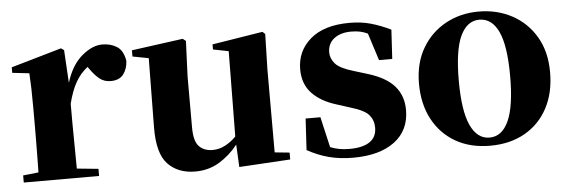

<svg xmlns="http://www.w3.org/2000/svg" viewBox="-42 -687 2452 827"><g transform="rotate(-5 1183.5 -273.0)"><path d="M263.2 -320.8V-237.8L265.1 -40L357.9 -30.8V0H32.2V-30.8L99.1 -38.1Q99.6 -66.9 100.1 -102.8Q100.6 -138.7 100.8 -174.3Q101.1 -210 101.1 -237.8V-320.8Q101.1 -370.6 100.1 -400.9Q99.1 -431.2 97.2 -466.8L23.9 -475.1V-499L242.2 -562L254.9 -553.2L263.2 -411.1Q286.1 -485.8 331.5 -524.4Q377 -563 420.9 -563Q457 -563 483.9 -545.9Q510.7 -528.8 518.1 -483.9Q516.6 -449.7 499 -426.3Q481.4 -402.8 443.8 -402.8Q415.5 -402.8 395.5 -418.9Q375.5 -435.1 356 -462.9L349.1 -472.2Q317.4 -447.3 297.4 -411.9Q277.3 -376.5 263.2 -320.8Z M962.9 14.2 958 -83Q922.9 -38.6 876.7 -10.7Q830.6 17.1 772.9 17.1Q698.2 17.1 654.3 -29.1Q610.4 -75.2 611.8 -189L615.2 -486.8L545.9 -500V-526.9L768.1 -557.1L781.2 -546.9L774.9 -393.1V-173.8Q774.9 -113.8 796.6 -91.3Q818.4 -68.8 855 -68.8Q883.3 -68.8 909.2 -82.3Q935.1 -95.7 957 -118.2L960.9 -486.8L894 -500V-522L1112.8 -557.1L1124 -546.9L1120.1 -393.1V-35.2L1184.1 -28.8V1Z M1455.6 17.1Q1397.5 17.1 1349.9 4.4Q1302.2 -8.3 1257.8 -33.2L1265.6 -168.9H1329.6L1359.9 -37.1Q1379.4 -29.3 1399.2 -25.6Q1418.9 -22 1442.9 -22Q1500 -22 1530.3 -42.5Q1560.5 -63 1560.5 -104Q1560.5 -135.7 1541.3 -158.7Q1522 -181.6 1461.9 -199.2L1403.8 -217.8Q1336.4 -238.3 1298.6 -278.3Q1260.7 -318.4 1260.7 -381.8Q1260.7 -460.9 1320.1 -512Q1379.4 -563 1489.7 -563Q1540 -563 1581.3 -551.3Q1622.6 -539.6 1667 -518.1L1659.7 -392.1H1602.5L1564.9 -509.8Q1548.8 -517.6 1532.2 -521.2Q1515.6 -524.9 1493.7 -524.9Q1447.3 -524.9 1419.4 -503.2Q1391.6 -481.4 1391.6 -443.8Q1391.6 -417 1411.4 -394.5Q1431.2 -372.1 1489.7 -355L1548.8 -336.9Q1627.4 -313 1663.6 -271.2Q1699.7 -229.5 1699.7 -168Q1699.7 -80.1 1634.8 -31.5Q1569.8 17.1 1455.6 17.1Z M2047.9 17.1Q1961.9 17.1 1898.4 -19.5Q1835 -56.2 1800 -122.1Q1765.1 -188 1765.1 -275.9Q1765.1 -364.3 1803 -428.7Q1840.8 -493.2 1905 -528.1Q1969.2 -563 2047.9 -563Q2127 -563 2191.4 -528.6Q2255.9 -494.1 2293.9 -429.9Q2332 -365.7 2332 -275.9Q2332 -186.5 2296.6 -120.6Q2261.2 -54.7 2197.3 -18.8Q2133.3 17.1 2047.9 17.1ZM2047.9 -18.1Q2102.1 -18.1 2130.6 -80.8Q2159.2 -143.6 2159.2 -273.9Q2159.2 -405.3 2130.6 -466.6Q2102.1 -527.8 2047.9 -527.8Q1994.6 -527.8 1965.8 -466.6Q1937 -405.3 1937 -273.9Q1937 -143.6 1965.8 -80.8Q1994.6 -18.1 2047.9 -18.1Z"/></g></svg>

Font: Source Han Serif TW Heavy
Style: Regular
Weight: 900
Designer: Ryoko NISHIZUKA Ë•øÂ°öÊ∂ºÂ≠ê (kana & ideographs); Frank Grie√ühammer (Latin, Greek & Cyrillic); Wenlong ZHANG Âº†ÊñáÈæô 
Foundry: Adobe
Version: Version 2.003;hotconv 1.1.1;makeotfexe 2.6.0